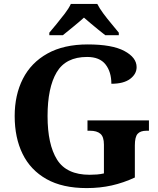

<svg xmlns="http://www.w3.org/2000/svg" viewBox="-20 -951 809 981"><path d="M423 10Q299 10 217.5 -36Q136 -82 95.5 -164.5Q55 -247 55 -358Q55 -466 97 -548.5Q139 -631 222.5 -677.5Q306 -724 428 -724Q553 -724 615.5 -690.5Q678 -657 678 -608Q678 -573 645 -548Q612 -523 549 -523Q549 -584 519 -622Q489 -660 425 -660Q316 -660 269.5 -581.5Q223 -503 223 -358Q223 -213 271.5 -135.5Q320 -58 438 -58Q457 -58 475.5 -59.5Q494 -61 511 -65V-212Q511 -252 493 -267.5Q475 -283 440 -283H427V-336H741V-283H728Q697 -283 683 -267Q669 -251 669 -208V-44Q611 -17 551 -3.5Q491 10 423 10ZM232 -784Q248 -803 269.5 -829Q291 -855 311.5 -882Q332 -909 342 -931H477Q488 -909 508 -882Q528 -855 550 -829Q572 -803 587 -784V-771H518Q504 -782 484 -798Q464 -814 444 -831Q424 -848 409 -861Q387 -841 354.5 -814.5Q322 -788 301 -771H232Z"/></svg>

Font: NotoSerif-Bold
Style: Regular
Weight: 700
Designer: Monotype Design Team
Foundry: Monotype Imaging Inc.
Version: Version 2.007; ttfautohint (v1.8) -l 8 -r 50 -G 200 -x 14 -D